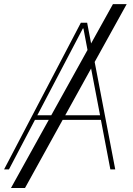

<svg xmlns="http://www.w3.org/2000/svg" viewBox="-33 -840 657 952"><path d="M595.2 -819.6 436.4 -532.7 538.4 0H514.2L467.3 -245.7H277.7L90.9 92.3H21.3L208.8 -245.7H140.3L11.4 0H-12.8L367.9 -727.3H399.1L418.7 -624.6L527 -819.6ZM221.2 -268.5 400.9 -592.3 380.7 -698.9H377.8L152 -268.5ZM418.7 -500.4 290.5 -268.5H463.1Z"/></svg>

Font: Inter UI Thin
Style: Italic
Weight: 100
Italic angle: -9.39999°
Designer: Rasmus Andersson
Foundry: rsms
Version: 3.2;8d6f07862